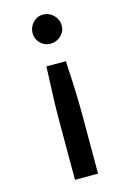

<svg xmlns="http://www.w3.org/2000/svg" viewBox="-119 -624 581 885"><g transform="rotate(-15 171.5 -181.0)"><path d="M250 -497Q250 -469 229 -449Q208 -429 179 -429Q151 -429 131 -449Q111 -469 111 -497Q111 -526 131 -547Q151 -568 179 -568Q208 -568 229 -547Q250 -526 250 -497ZM226 -333 227 -310Q235 -174 235 -73V206H125V-73Q125 -163 131 -283L133 -333Z"/></g></svg>

Font: Open Sauce Sans Medium
Style: Regular
Weight: 500
Designer: Alfredo Marco Pradil
Foundry: Creative Sauce Fz LLC
Version: Version 1.477